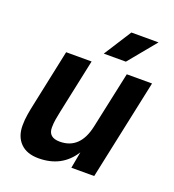

<svg xmlns="http://www.w3.org/2000/svg" viewBox="-136 -847 873 964"><g transform="rotate(20 300.0 -364.5)"><path d="M178 12Q115 12 81 -22.5Q47 -57 47 -116Q47 -146 52 -176Q57 -206 63 -233L127 -536H263L201 -244Q196 -221 192.5 -199.5Q189 -178 189 -156Q189 -103 250 -103Q358 -103 386 -233L451 -536H586L472 0H350L366 -88Q303 12 178 12ZM307 -594 401 -741H546L425 -594Z"/></g></svg>

Font: Geist Mono
Style: Bold Italic
Weight: 700
Italic angle: -12°
Monospace: yes
Designer: Basement.studio, Andrés Briganti, Mateo Zaragoza
Foundry: Basement.studio, Vercel, Andrés Briganti, Guido Ferreyra, Mateo Zaragoza
Version: Version 1.500; ttfautohint (v1.8.4.7-5d5b)